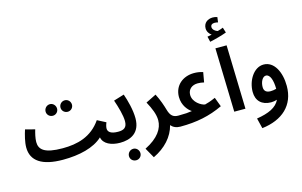

<svg xmlns="http://www.w3.org/2000/svg" viewBox="-132 -1317 3000 1906"><g transform="rotate(-15 1368.5 -364.5)"><path d="M376 -427C408 -427 434 -453 434 -485C434 -518 408 -546 376 -546C342 -546 316 -518 316 -485C316 -453 342 -427 376 -427ZM529 -427C561 -427 587 -453 587 -485C587 -518 561 -545 529 -545C495 -545 469 -518 469 -485C469 -453 495 -427 529 -427ZM361 21H362C529 21 682 -15 771 -99C783 -30 861 5 952 5C995 5 1017 -19 1017 -52C1017 -83 1000 -106 961 -106C884 -106 857 -133 857 -166C857 -180 861 -200 872 -227L785 -272C685 -126 538 -90 387 -90C197 -90 148 -141 148 -218C148 -257 161 -308 171 -342L73 -368C57 -318 38 -247 38 -191C38 -52 146 21 361 21Z M951 5C1058 5 1161 -39 1161 -192C1161 -276 1133 -381 1109 -448L1001 -415C1027 -341 1053 -248 1053 -191C1053 -124 1019 -106 961 -106ZM1061 214C1093 214 1119 189 1119 156C1119 124 1093 96 1061 96C1027 96 1001 124 1001 156C1001 189 1027 214 1061 214Z M1237 230C1361 171 1447 77 1475 -36C1497 -10 1529 5 1570 5C1614 5 1635 -19 1635 -52C1635 -83 1618 -106 1580 -106C1530 -106 1500 -125 1481 -193C1469 -236 1447 -302 1414 -366L1307 -313C1347 -239 1374 -174 1374 -114C1374 -29 1319 57 1179 127Z M1570 5C1740 5 1874 -23 2010 -87L1974 -183C1909 -155 1902 -155 1864 -144C1826 -149 1745 -198 1745 -274C1745 -332 1789 -366 1846 -366C1867 -366 1886 -364 1911 -358L1929 -460C1896 -470 1868 -474 1837 -474C1723 -474 1632 -401 1632 -283C1632 -194 1686 -137 1720 -115C1682 -109 1652 -106 1580 -106Z M2074 -732C2131 -744 2202 -764 2248 -781L2231 -835C2215 -828 2196 -822 2174 -816C2152 -822 2123 -842 2123 -871C2123 -890 2137 -903 2163 -903C2175 -903 2187 -901 2199 -898L2206 -951C2193 -956 2174 -959 2160 -959C2108 -959 2064 -929 2064 -872C2064 -839 2083 -813 2106 -797C2094 -794 2080 -792 2061 -788ZM2125 0H2240L2222 -656H2107Z M2352 230C2563 205 2695 86 2695 -112C2695 -255 2634 -377 2526 -377C2424 -377 2352 -257 2352 -142C2352 -51 2408 5 2504 5C2525 5 2546 1 2565 -5C2530 68 2450 104 2326 124ZM2460 -163C2460 -218 2487 -265 2520 -265C2564 -265 2585 -198 2586 -112C2567 -106 2546 -103 2527 -103C2487 -103 2460 -119 2460 -163Z"/></g></svg>

Font: Noto Sans Arabic UI Cn SmBd
Style: Regular
Weight: 600
Width: 3
Designer: Monotype Design Team, Nadine Chahine and Nizar Qandah
Foundry: Monotype Imaging Inc.
Version: Version 2.010